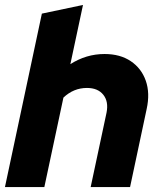

<svg xmlns="http://www.w3.org/2000/svg" viewBox="-27 -755 646 775"><path d="M-7 0 142 -700 308 -735 257 -496Q321 -537 395 -537Q458 -537 501 -508Q544 -479 561.5 -429Q579 -379 565 -315L498 0H339L403 -300Q412 -345 390 -372.5Q368 -400 324 -400Q270 -400 229 -361L152 0Z"/></svg>

Font: Red Hat Display Black
Style: Italic
Weight: 900
Italic angle: -12°
Designer: Pentagram, MCKL
Foundry: Pentagram, MCKL
Version: Version 1.023; ttfautohint (v1.8.3)